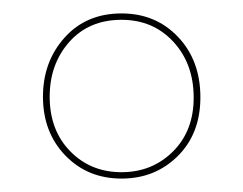

<svg xmlns="http://www.w3.org/2000/svg" viewBox="-20 -730 362 286"><path d="M161 -710Q212 -710 245.2 -675Q278.5 -640 278.5 -585Q278.5 -531 244.8 -497.5Q211 -464 161 -464Q110.5 -464 77.2 -498.5Q44 -533 44 -586Q44 -638 76.2 -674Q108.5 -710 161 -710ZM161 -700.5Q112.5 -700.5 83.2 -667.5Q54 -634.5 54 -586Q54 -536 84.5 -504.8Q115 -473.5 161 -473.5Q206.5 -473.5 237.5 -504.2Q268.5 -535 268.5 -584.5Q268.5 -635 238.2 -667.8Q208 -700.5 161 -700.5Z"/></svg>

Font: Fraunces 144pt S000
Style: Bold
Weight: 700
Version: Version 1.000; ttfautohint (v1.8.3)